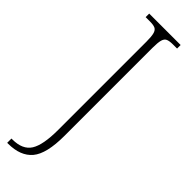

<svg xmlns="http://www.w3.org/2000/svg" viewBox="-319 -714 955 955"><g transform="rotate(45 158.0 -237.0)"><path d="M11 240V210H17Q89 210 117 165.5Q145 121 145 15V-606Q145 -642 140 -660Q135 -678 122.5 -683.5Q110 -689 86 -689H56V-714H277V-689H248Q224 -689 211 -683.5Q198 -678 193 -660Q188 -642 188 -605V14Q188 140 146 190Q104 240 17 240Z"/></g></svg>

Font: Noto Serif SemiCondensed ExtraLight
Style: Regular
Weight: 200
Width: 4
Designer: Monotype Design Team
Foundry: Monotype Imaging Inc.
Version: Version 2.014